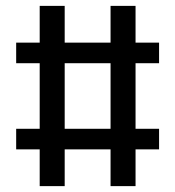

<svg xmlns="http://www.w3.org/2000/svg" viewBox="-20 -633 596 653"><path d="M441 -613V-488H521V-418H441V-195H521V-125H441V0H356V-125H200V0H115V-125H35V-195H115V-418H35V-488H115V-613H200V-488H356V-613ZM356 -418H200V-195H356Z"/></svg>

Font: Ropa Sans
Style: Regular
Weight: 400
Designer: Botio Nikoltchev
Foundry: Botio Nikoltchev
Version: Version 1.100